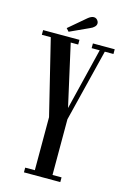

<svg xmlns="http://www.w3.org/2000/svg" viewBox="-125 -885 625 944"><g transform="rotate(15 187.5 -413.0)"><path d="M96.5 0V-24H145.5V-294L52 -676H6.5V-700H191.5V-676H153.5L224 -361.5L301 -676H260V-700H371V-676H327L235.5 -307.5V-24H281.5V0ZM129.5 -724.5 116 -739.5 202.5 -813Q218.5 -826 231.5 -826Q245.5 -826 253.5 -812Q256.5 -806.5 256.5 -800.5Q256.5 -791 248.2 -782.8Q240 -774.5 227.5 -769.5Z"/></g></svg>

Font: Imbue 50pt Medium
Style: Regular
Weight: 500
Designer: Tyler Finck
Foundry: Etcetera Type Company
Version: Version 1.102; ttfautohint (v1.8.3)